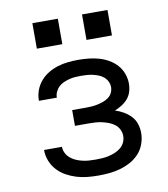

<svg xmlns="http://www.w3.org/2000/svg" viewBox="-83 -799 765 876"><g transform="rotate(-10 300.0 -360.5)"><path d="M303 8Q277 8 251.5 5.5Q226 3 201.5 -4.5Q177 -12 154.5 -24.5Q132 -37 114.5 -56Q97 -75 87.5 -99.5Q78 -124 78 -149V-150H161Q161 -135 168 -121Q175 -107 187 -97Q199 -87 213 -81Q227 -75 242 -71.5Q257 -68 272 -67Q287 -66 303 -66Q318 -66 333.5 -67Q349 -68 364 -71.5Q379 -75 393.5 -81Q408 -87 420 -97Q432 -107 438.5 -121Q445 -135 445 -151Q445 -166 438 -180.5Q431 -195 418.5 -204.5Q406 -214 391.5 -219.5Q377 -225 362 -228.5Q347 -232 331.5 -233Q316 -234 300 -234H236V-307H300Q314 -307 327.5 -308Q341 -309 354.5 -312Q368 -315 381 -319.5Q394 -324 405.5 -332.5Q417 -341 423 -353.5Q429 -366 429 -380Q429 -393 423 -405.5Q417 -418 406.5 -427Q396 -436 383 -441Q370 -446 357 -449Q344 -452 330 -453Q316 -454 303 -454Q289 -454 275 -453Q261 -452 248 -448.5Q235 -445 222 -439.5Q209 -434 199 -424.5Q189 -415 183 -402Q177 -389 177 -376V-375H94V-377Q94 -401 102.5 -424Q111 -447 127 -465.5Q143 -484 164 -496.5Q185 -509 208 -516Q231 -523 255 -525.5Q279 -528 303 -528Q327 -528 351 -525.5Q375 -523 398 -516.5Q421 -510 442 -498Q463 -486 479 -468.5Q495 -451 503.5 -428Q512 -405 512 -381Q512 -362 506.5 -344Q501 -326 489 -312Q477 -298 461 -288Q445 -278 428 -271Q448 -265 467 -254Q486 -243 500.5 -227.5Q515 -212 521.5 -191.5Q528 -171 528 -150Q528 -124 519 -99Q510 -74 492.5 -55Q475 -36 452 -23.5Q429 -11 404.5 -4Q380 3 354 5.5Q328 8 303 8ZM356 -611V-729H474V-611ZM126 -611V-729H244V-611Z"/></g></svg>

Font: Nova
Style: Regular
Weight: 400
Monospace: yes
Designer: Belleve Invis
Foundry: Belleve Invis
Version: Version 24.1.4; ttfautohint (v1.8.4)